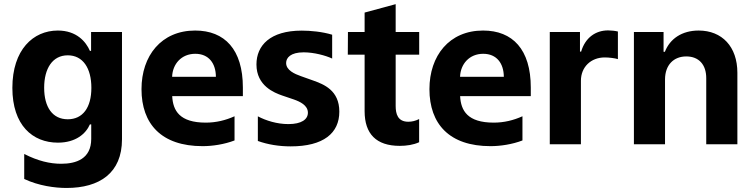

<svg xmlns="http://www.w3.org/2000/svg" viewBox="-20 -701 3662 933"><path d="M303.3 212.4C463.8 212.4 572.8 139.9 572.8 -24.1V-545.5H422.6V-453.8H416.9C397.7 -498.2 352.3 -552.6 261 -552.6C141.3 -552.6 40.1 -459.5 40.1 -273.8C40.1 -92.3 138.5 -7.8 261.4 -7.8C348.4 -7.8 397.4 -51.5 416.9 -96.6H423.3V-26.3C423.3 70.7 350.5 94.8 277.3 94.8C222.7 94.8 164.4 81.3 97.7 47.2V168.7C168.3 202.1 247.2 212.4 303.3 212.4ZM309.3 -121.4C235.1 -121.4 194.6 -180.4 194.6 -274.5C194.6 -368.3 235.1 -432.2 309.3 -432.2C382.8 -432.2 424 -370 424 -274.1C424 -178.6 382.5 -121.4 309.3 -121.4Z M1160.2 -275.6C1160.2 -460.9 1071.7 -552.6 928.3 -552.6C763.8 -552.6 667.6 -430 667.6 -267.8C667.6 -98.7 764.2 9.2 964.5 9.2C1011.7 9.2 1069.6 0.7 1119.7 -18.5V-136C1076.3 -116.5 1030.5 -105.1 980.1 -105.1C853 -105.1 820.3 -163 816.8 -234H1160.2ZM816.4 -327.8C818.5 -389.9 861.5 -439.6 929 -439.6C994.7 -439.6 1028.8 -392.8 1029.1 -327.8Z M1392.4 10.3C1552.2 10.3 1628.9 -54 1628.9 -158.4C1628.9 -262.4 1553.6 -291.2 1501.1 -310L1442.1 -331C1412.3 -341.6 1370.4 -359.4 1370.4 -394.9C1370.4 -420.1 1391.7 -446.7 1455.6 -446.7C1506 -446.7 1562.9 -431.1 1594.1 -416.5V-532.3C1546.2 -546.9 1489 -552.2 1446.4 -552.2C1292.3 -552.2 1226.2 -479.8 1226.2 -387.8C1226.2 -283.4 1313.6 -250 1351.2 -236.9L1407.7 -217.7C1437.1 -207.4 1476.2 -189.6 1476.2 -153.4C1476.2 -120.7 1445 -98 1381.4 -98C1325.6 -98 1272 -115.1 1233 -135.7V-16C1280.9 1.4 1336.3 10.3 1392.4 10.3Z M2017 -435.4V-545.5H1902.7V-680.8L1751.8 -639.9V-545.5H1670.8L1670.1 -435.4H1751.8V-160.9C1751.8 -50.8 1807.9 7.8 1922.6 7.8C1955.6 7.8 1989.3 2.8 2016.7 -9.9V-122.5C1999.3 -113.6 1981.9 -109.4 1964.1 -109.4C1912.6 -109.4 1902.7 -147.7 1902.7 -186.1V-435.4Z M2559.3 -275.6C2559.3 -460.9 2470.9 -552.6 2327.4 -552.6C2163 -552.6 2066.8 -430 2066.8 -267.8C2066.8 -98.7 2163.4 9.2 2363.6 9.2C2410.9 9.2 2468.8 0.7 2518.8 -18.5V-136C2475.5 -116.5 2429.7 -105.1 2379.3 -105.1C2252.1 -105.1 2219.5 -163 2215.9 -234H2559.3ZM2215.6 -327.8C2217.7 -389.9 2260.7 -439.6 2328.1 -439.6C2393.8 -439.6 2427.9 -392.8 2428.3 -327.8Z M2651.6 0H2802.9V-308.6C2802.9 -375.7 2851.9 -421.9 2918.7 -421.9C2939.6 -421.9 2968.4 -418.3 2982.6 -413.7V-547.9C2969.5 -551.1 2950.3 -553.3 2935 -553.3C2873.9 -553.3 2823.9 -517.8 2804 -450.3H2798.3V-545.5H2651.6Z M3060.4 0H3211.6V-315.3C3212 -385.7 3253.9 -426.8 3315 -426.8C3375.7 -426.8 3412.3 -387.1 3411.9 -320.3V0H3563.2V-347.3C3563.2 -474.4 3488.6 -552.6 3375 -552.6C3294 -552.6 3235.4 -512.8 3210.9 -449.2H3204.5V-545.5H3060.4Z"/></svg>

Font: TID UI
Style: Bold
Weight: 700
Designer: The TID Project Authors
Foundry: Bakken & Bæck
Version: Version 1.001;hotconv 1.0.109;makeotfexe 2.5.65596